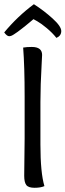

<svg xmlns="http://www.w3.org/2000/svg" viewBox="-44 -889 311 912"><path d="M71 -54 73 -231V-431Q73 -572 66 -663Q83 -666 107 -666Q156 -666 156 -628Q156 -622 154 -588Q148 -484 148 -404V-203Q148 -68 167 -5Q149 3 120 3Q91 3 81 -10Q71 -23 71 -54ZM117 -869Q164 -839 205.5 -801.5Q247 -764 247 -741.5Q247 -719 224 -709Q205 -733 178 -755.5Q151 -778 133 -788L115 -798Q109 -793 96.5 -782.5Q84 -772 76.5 -766Q69 -760 58 -751.5Q47 -743 39.5 -737.5Q32 -732 24 -727Q10 -717 -0.5 -717Q-11 -717 -24 -735Q40 -812 117 -869Z"/></svg>

Font: Overlock
Style: Regular
Weight: 400
Designer: Dario Muhafara
Foundry: Dario Manuel Muhafara
Version: Version 1.001